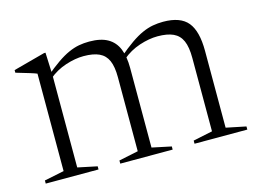

<svg xmlns="http://www.w3.org/2000/svg" viewBox="-71 -587 948 708"><g transform="rotate(-15 403.0 -233.0)"><path d="M152 -381V-27.5L226 -12V0H24.5V-12L100 -27.5V-399.5Q92 -403 74 -408.5Q56 -414 22 -424V-434L143 -466.5H148.5ZM435.5 -331.5V-27.5L509 -12V0H309V-12L383 -27.5V-310.5Q383 -350 372.8 -373.5Q362.5 -397 340 -407.5Q317.5 -418 280.5 -418Q248.5 -418 211.8 -406Q175 -394 145.5 -369L135 -379Q166 -405.5 190.2 -422.2Q214.5 -439 235.2 -448.2Q256 -457.5 275 -461Q294 -464.5 314.5 -464.5Q358.5 -464.5 385 -449.2Q411.5 -434 423.5 -404.5Q435.5 -375 435.5 -331.5ZM718.5 -321V-27.5L794 -12V0H592.5V-12L666.5 -27.5V-307.5Q666.5 -349.5 656 -373.2Q645.5 -397 622.8 -407.5Q600 -418 563 -418Q530.5 -418 493.5 -405.8Q456.5 -393.5 427 -368.5L416 -378.5Q447 -405 471.5 -422Q496 -439 516.8 -448.2Q537.5 -457.5 557 -461Q576.5 -464.5 596.5 -464.5Q662.5 -464.5 690.5 -430.2Q718.5 -396 718.5 -321Z"/></g></svg>

Font: Newsreader 36pt Light
Style: Regular
Weight: 300
Designer: Hugues Gentile
Foundry: Production Type
Version: Version 1.003